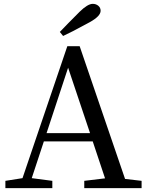

<svg xmlns="http://www.w3.org/2000/svg" viewBox="-20 -978 766 998"><path d="M8 0V-38L97 -52L330 -738H394L630 -48L716 -38V0H418V-38L526 -51L462 -243H208L145 -52L252 -38V0ZM222 -286H448L334 -626ZM308 -791 291 -812Q326 -849 394 -917Q436 -958 462 -958Q479 -958 491 -948Q503 -938 503 -922Q503 -894 447 -863Q443 -861 434 -856Q350 -810 308 -791Z"/></svg>

Font: GenRyuMin TW M
Style: Regular
Weight: 500
Version: Version 1.501;PS 1;hotconv 16.6.51;makeotf.lib2.5.65220